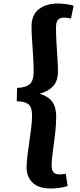

<svg xmlns="http://www.w3.org/2000/svg" viewBox="-20 -842 452 1090"><path d="M77 -343Q122 -344 146.5 -362.5Q171 -381 171 -436Q171 -475 168 -522Q165 -569 162 -614.5Q159 -660 159 -693Q159 -756 199.5 -789Q240 -822 309 -822Q331 -822 355.5 -818.5Q380 -815 398 -810L383 -737Q371 -740 361 -741Q351 -742 343 -742Q318 -742 307.5 -727.5Q297 -713 298 -680Q298 -639 301 -592.5Q304 -546 306.5 -504.5Q309 -463 309 -437Q309 -381 280.5 -351.5Q252 -322 205 -310Q255 -295 277 -264Q299 -233 299 -180Q299 -133 292.5 -79Q286 -25 279.5 22Q273 69 273 96Q273 124 284 136Q295 148 315 148Q336 148 353 144L364 214Q341 222 314 225Q287 228 268 228Q199 228 165 195Q131 162 131 108Q131 81 135.5 43.5Q140 6 146 -35Q152 -76 157 -115Q162 -154 162 -185Q162 -236 139.5 -251.5Q117 -267 75 -267Z"/></svg>

Font: Literata 12pt
Style: Bold Italic
Weight: 700
Italic angle: -2°
Designer: Latin by Veronika Burian and Jose Scaglione. Greek by Irene Vlachou. Cyrillic by Vera Evstafieva
Foundry: TypeTogether
Version: Version 3.002